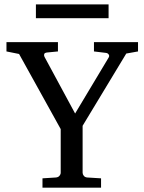

<svg xmlns="http://www.w3.org/2000/svg" viewBox="-20 -865 666 885"><path d="M562 -618.2 360.8 -285.2V-68.8Q360.8 -61.5 366.2 -54.7Q371.6 -47.9 381.8 -46.9L445.8 -43V0H175.8V-43L237.8 -46.9Q248.5 -47.9 254.2 -54.7Q259.8 -61.5 259.8 -68.8V-270L67.9 -616.2L9.8 -627.9V-670.9H247.1V-627.9L196.8 -623Q185.1 -621.6 183.6 -615.2Q182.1 -608.9 185.1 -603L326.2 -341.8L481 -600.1Q485.4 -607.4 481 -613.8Q476.6 -620.1 469.2 -621.1L413.1 -627.9V-670.9H616.2V-627.9ZM145.5 -781.2V-844.7H480.5V-781.2Z"/></svg>

Font: Charis SIL Viet
Style: Regular
Weight: 400
Foundry: SIL International
Version: Version 5.000